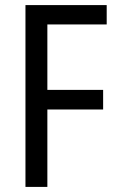

<svg xmlns="http://www.w3.org/2000/svg" viewBox="-20 -734 462 754"><path d="M166 0V-304H385V-381H166V-638H399V-714H80V0Z"/></svg>

Font: Noto Sans Lao UI Cond
Style: Regular
Weight: 400
Width: 3
Designer: Monotype Design Team
Foundry: Monotype Imaging Inc.
Version: Version 2.000